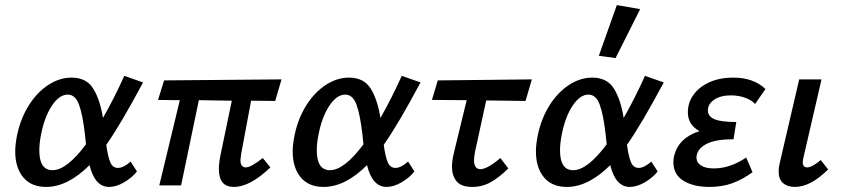

<svg xmlns="http://www.w3.org/2000/svg" viewBox="-20 -731 3328 757"><path d="M495 -94 520 -55Q500 -30 469 -12Q438 6 410 6Q354 6 333 -80Q247 6 162 6Q103 6 71.5 -32Q40 -70 40 -134Q40 -163 48 -201Q62 -266 94.5 -317Q127 -368 171 -396.5Q215 -425 262 -425Q320 -425 347 -382.5Q374 -340 386 -266Q431 -345 470 -432L544 -406Q456 -241 399 -160Q405 -115 414.5 -92Q424 -69 445 -69Q467 -69 495 -94ZM319 -162 315 -200Q306 -279 291.5 -318.5Q277 -358 247 -358Q213 -358 183.5 -312.5Q154 -267 141 -196Q135 -165 135 -138Q135 -60 187 -60Q243 -60 319 -162Z M931 -125Q928 -104 928 -100Q928 -71 949 -71Q970 -71 1016 -108L1046 -71Q966 6 902 6Q843 6 843 -64Q843 -87 849 -118L894 -334L764 -336L694 0H608L689 -336L603 -337L627 -414L1090 -418L1065 -333L970 -334Z M1589 -94 1614 -55Q1594 -30 1563 -12Q1532 6 1504 6Q1448 6 1427 -80Q1341 6 1256 6Q1197 6 1165.5 -32Q1134 -70 1134 -134Q1134 -163 1142 -201Q1156 -266 1188.5 -317Q1221 -368 1265 -396.5Q1309 -425 1356 -425Q1414 -425 1441 -382.5Q1468 -340 1480 -266Q1525 -345 1564 -432L1638 -406Q1550 -241 1493 -160Q1499 -115 1508.5 -92Q1518 -69 1539 -69Q1561 -69 1589 -94ZM1413 -162 1409 -200Q1400 -279 1385.5 -318.5Q1371 -358 1341 -358Q1307 -358 1277.5 -312.5Q1248 -267 1235 -196Q1229 -165 1229 -138Q1229 -60 1281 -60Q1337 -60 1413 -162Z M1853 -133Q1849 -113 1849 -100Q1849 -64 1874 -64Q1901 -64 1953 -108L1984 -67Q1948 -31 1914.5 -12.5Q1881 6 1842 6Q1798 6 1780 -16.5Q1762 -39 1762 -73Q1762 -96 1769 -126L1820 -336L1683 -337L1706 -414L2077 -418L2052 -333L1897 -335Z M2548 -94 2573 -55Q2553 -30 2522 -12Q2491 6 2463 6Q2407 6 2386 -80Q2300 6 2215 6Q2156 6 2124.5 -32Q2093 -70 2093 -134Q2093 -163 2101 -201Q2115 -266 2147.5 -317Q2180 -368 2224 -396.5Q2268 -425 2315 -425Q2373 -425 2400 -382.5Q2427 -340 2439 -266Q2484 -345 2523 -432L2597 -406Q2509 -241 2452 -160Q2458 -115 2467.5 -92Q2477 -69 2498 -69Q2520 -69 2548 -94ZM2372 -162 2368 -200Q2359 -279 2344.5 -318.5Q2330 -358 2300 -358Q2266 -358 2236.5 -312.5Q2207 -267 2194 -196Q2188 -165 2188 -138Q2188 -60 2240 -60Q2296 -60 2372 -162ZM2341 -511 2412 -711 2504 -695 2407 -502Z M2998 -380 2957 -321Q2944 -336 2918 -345.5Q2892 -355 2862 -355Q2821 -355 2796 -338Q2771 -321 2771 -296Q2771 -272 2797 -261Q2823 -250 2883 -250L2872 -182Q2804 -182 2768.5 -165Q2733 -148 2727 -119Q2726 -116 2726 -110Q2726 -90 2744 -78.5Q2762 -67 2794 -67Q2859 -67 2922 -110L2947 -52Q2907 -23 2867 -8.5Q2827 6 2777 6Q2714 6 2674.5 -18.5Q2635 -43 2635 -91Q2635 -104 2638 -117Q2656 -188 2738 -214Q2692 -239 2692 -288Q2692 -326 2714 -357Q2736 -388 2776.5 -406.5Q2817 -425 2871 -425Q2951 -425 2998 -380Z M3050 -56Q3050 -71 3054 -87L3131 -418H3219L3148 -111Q3145 -99 3145 -91Q3145 -71 3163 -71Q3181 -71 3216 -100L3245 -63Q3176 6 3114 6Q3085 6 3067.5 -9Q3050 -24 3050 -56Z"/></svg>

Font: Ysabeau Semibold
Style: Italic
Weight: 600
Italic angle: -12°
Designer: Christian Thalmann (Catharsis Fonts)
Version: Version 0.003